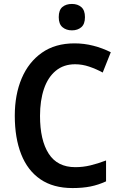

<svg xmlns="http://www.w3.org/2000/svg" viewBox="-20 -995 613 974"><path d="M361 -669Q303 -669 263 -636Q223 -603 203 -544Q183 -485 183 -407Q183 -284 227 -215.5Q271 -147 362 -147Q401 -147 438.5 -156Q476 -165 518 -181V-75Q479 -57 439 -49Q399 -41 348 -41Q250 -41 185 -85.5Q120 -130 87.5 -212.5Q55 -295 55 -408Q55 -515 90 -597.5Q125 -680 192.5 -727.5Q260 -775 358 -775Q407 -775 453.5 -763Q500 -751 542 -730L501 -627Q468 -645 432.5 -657Q397 -669 361 -669ZM345 -975Q374 -975 392.5 -959Q411 -943 411 -908Q411 -873 392.5 -857Q374 -841 345 -841Q316 -841 297 -857Q278 -873 278 -908Q278 -944 296.5 -959.5Q315 -975 345 -975Z"/></svg>

Font: Noto Sans Tamil UI SemiCondensed SemiBold
Style: Regular
Weight: 600
Width: 4
Designer: Jelle Bosma - Monotype Design Team
Foundry: Monotype Imaging Inc.
Version: Version 2.004; ttfautohint (v1.8.4.7-5d5b)